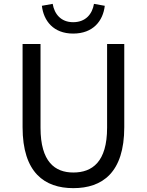

<svg xmlns="http://www.w3.org/2000/svg" viewBox="-20 -962 761 995"><path d="M360 13C510 13 624 -67 624 -303V-734H535V-300C535 -123 458 -68 360 -68C265 -68 190 -123 190 -300V-734H97V-303C97 -67 211 13 360 13ZM359 -788C463 -788 514 -854 523 -932L467 -942C458 -889 424 -847 359 -847C296 -847 262 -889 253 -942L197 -932C206 -854 257 -788 359 -788Z"/></svg>

Font: Source Han Sans HK
Style: Regular
Weight: 400
Designer: Ryoko NISHIZUKA 西塚涼子 (kana, bopomofo & ideographs); Paul D. Hunt (Latin, Greek & Cyrillic); Sandoll Communications 산돌커뮤니
Foundry: Adobe
Version: Version 2.000;hotconv 1.0.107;makeotfexe 2.5.65593